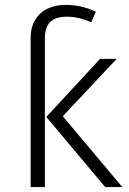

<svg xmlns="http://www.w3.org/2000/svg" viewBox="-20 -763 527 783"><path d="M163 -607V0H105V-609Q105 -671 143.5 -707Q182 -743 250 -743Q312 -743 371 -715L352 -672Q300 -695 253 -695Q208 -695 185.5 -674Q163 -653 163 -607ZM479 0H409L169 -286L388 -523H456L236 -289Z"/></svg>

Font: Fira Sans Light
Style: Regular
Weight: 300
Designer: bBox Type GmbH & Carrois Corporate GbR & Edenspiekermann AG
Foundry: bBox Type GmbH & Carrois Corporate GbR & Edenspiekermann AG
Version: Version 4.301